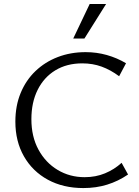

<svg xmlns="http://www.w3.org/2000/svg" viewBox="-20 -927 693 956"><path d="M394.9 9.4Q294.7 9.4 218.4 -32.1Q142.1 -73.6 99.3 -148.4Q56.5 -223.1 56.5 -321.5Q56.5 -400.1 82.8 -463.8Q109 -527.5 156.5 -573Q204 -618.5 267.6 -642.9Q331.3 -667.4 406.2 -667.4Q461 -667.4 511.8 -653.1Q562.6 -638.8 607.5 -612.1L573.2 -547.4Q530.5 -579.1 486 -595.3Q441.6 -611.5 389.6 -611.5Q312.7 -611.5 255.7 -576.9Q198.7 -542.3 167.5 -479.7Q136.3 -417.1 136.3 -333.5Q136.3 -246.8 171.5 -182Q206.7 -117.1 266.9 -81Q327.1 -44.8 401.5 -44.8Q456.6 -44.8 502.9 -64Q549.2 -83.2 585.5 -116.3L617.6 -58.1Q568.4 -24.5 513.4 -7.6Q458.5 9.4 394.9 9.4ZM344.6 -735.1 426.5 -907H508.2L400.3 -735.1Z"/></svg>

Font: Ysabeau
Style: Bold
Weight: 700
Designer: Christian Thalmann (Catharsis Fonts)
Version: Version 2.000;gftools[0.9.27.dev2+g8671c4b]